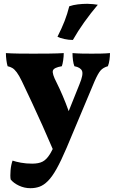

<svg xmlns="http://www.w3.org/2000/svg" viewBox="-20 -740 609 1009"><path d="M398 -298Q419 -349 411 -367.5Q403 -386 371 -392Q366 -404 363.5 -423Q361 -442 361 -461Q384 -459 410.5 -458.5Q437 -458 462 -458Q487 -458 511.5 -458.5Q536 -459 558 -461Q558 -446 555.5 -426.5Q553 -407 547 -392Q522 -385 508.5 -369.5Q495 -354 477 -313L330 37Q301 105 277.5 147Q254 189 232 211Q210 233 188 241Q166 249 140 249Q108 249 79.5 235.5Q51 222 36 203Q33 185 35.5 155.5Q38 126 46 104Q63 110 90 115Q117 120 149 120Q183 120 203.5 109.5Q224 99 241 72Q246 65 257 43Q232 -16 203.5 -79.5Q175 -143 147 -203Q119 -263 95 -313Q80 -344 68 -360Q56 -376 45 -382.5Q34 -389 20 -392Q16 -405 13.5 -424.5Q11 -444 11 -461Q40 -459 78 -458.5Q116 -458 154 -458Q194 -458 239.5 -458.5Q285 -459 315 -461Q315 -443 312 -423Q309 -403 305 -392Q263 -385 258 -369Q253 -353 277 -307Q293 -275 309.5 -236.5Q326 -198 341 -156ZM363 -530Q341 -530 318 -535Q295 -540 282 -547Q305 -592 319.5 -629.5Q334 -667 344 -707Q364 -714 389 -717Q414 -720 439 -720Q472 -719 494 -715Q456 -670 422.5 -623Q389 -576 363 -530Z"/></svg>

Font: Vollkorn ExtraBold
Style: Regular
Weight: 800
Designer: Friedrich Althausen
Foundry: Friedrich Althausen
Version: Version 5.000; ttfautohint (v1.8.3)